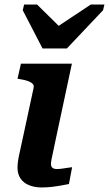

<svg xmlns="http://www.w3.org/2000/svg" viewBox="-20 -819 479 844"><path d="M167 -606H274L433 -774L439 -799H379L204 -683L269 -675L143 -799H86L80 -774ZM163 5Q132 5 107.5 -5Q83 -15 70 -34.5Q57 -54 57 -82Q57 -97 59.5 -113.5Q62 -130 68 -156Q74 -182 83 -225L128 -434Q130 -444 123 -451Q116 -458 102 -463Q88 -468 68 -471L57 -473L72 -539H296L227 -216Q220 -180 214.5 -156.5Q209 -133 206.5 -119Q204 -105 204 -98Q204 -87 210.5 -81.5Q217 -76 230 -76Q243 -76 255 -78Q267 -80 278 -81.5Q289 -83 297 -84L283 -10Q267 -7 248 -3.5Q229 0 207.5 2.5Q186 5 163 5Z"/></svg>

Font: Roboto Serif 20pt SemiBold
Style: Italic
Weight: 600
Italic angle: -10°
Version: Version 1.007